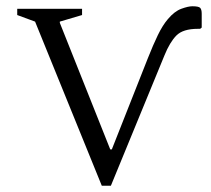

<svg xmlns="http://www.w3.org/2000/svg" viewBox="-20 -588 675 613"><path d="M452 -402Q469 -445 484 -476Q499 -507 516 -527Q537 -552 559 -560Q581 -568 594 -568Q614 -568 619 -563Q624 -558 624 -544V-500L619 -496H612Q564 -496 543 -474.5Q522 -453 505 -411L334 5H305L92 -519L35 -540V-560H242V-540L171 -519V-515L332 -111H337Z"/></svg>

Font: Spectral SC Light
Style: Regular
Weight: 300
Designer: Jean-Baptiste Levee
Foundry: Production Type
Version: Version 2.001